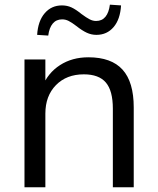

<svg xmlns="http://www.w3.org/2000/svg" viewBox="-20 -790 668 810"><path d="M83.3 -539.1H171.4V-424H158.4Q182 -482.3 233.2 -515.3Q284.4 -548.3 352.9 -548.3Q449.8 -548.3 497 -496.2Q544.2 -444 544.2 -336.7V0H456.1V-331.7Q456.1 -407 426.7 -441.7Q397.3 -476.4 333.7 -476.4Q260.6 -476.4 216 -430.9Q171.4 -385.4 171.4 -310.7V0H83.3ZM241.3 -767.2Q263.2 -767.2 281.6 -758.7Q300 -750.2 323.9 -730.8Q344.4 -715.6 358 -708.6Q371.6 -701.5 385.3 -701.5Q410.3 -701.5 424.8 -719.2Q439.3 -736.9 443.6 -770.3L490.7 -767.2Q487.2 -708.4 459.2 -675.7Q431.2 -642.9 386.7 -642.9Q365.5 -642.9 345.9 -652Q326.3 -661.1 301.8 -680.5Q282.6 -695.2 269.5 -701.7Q256.5 -708.3 242.2 -708.3Q217.2 -708.3 202.5 -690.6Q187.7 -672.9 183.5 -639.9L136.7 -642.9Q140.3 -701.2 168.6 -734.2Q196.9 -767.2 241.3 -767.2Z"/></svg>

Font: Min Sans VF VF
Style: Regular
Weight: 400
Designer: Jinseong-Kim, NotoSansCJK, Nunito
Foundry: Jinseong-Kim
Version: Version 1.420;Glyphs 3.1.2 (3151)